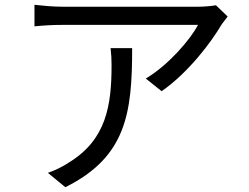

<svg xmlns="http://www.w3.org/2000/svg" viewBox="-20 -745 1040 802"><path d="M442 -544C445 -518 446 -496 446 -472C446 -305 424 -162 269 -67C241 -48 207 -32 180 -23L253 37C508 -90 532 -273 532 -544ZM882 -723C867 -720 831 -717 812 -717H238C201 -717 159 -721 124 -725V-635C164 -639 201 -641 238 -641H807C775 -579 681 -471 589 -417L655 -364C769 -443 864 -572 904 -640C911 -651 924 -666 931 -676Z"/></svg>

Font: Noto Sans Mono CJK JP Regular
Style: Regular
Weight: 400
Designer: Ryoko NISHIZUKA (kana & ideographs); Paul D. Hunt (Latin, Greek & Cyrillic); Wenlong ZHANG (bopomofo); Sandoll Communica
Foundry: Adobe Systems Incorporated
Version: Version 1.004;PS 1.004;hotconv 1.0.82;makeotf.lib2.5.63406